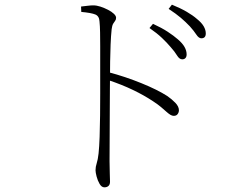

<svg xmlns="http://www.w3.org/2000/svg" viewBox="-20 -763 1040 822"><path d="M760 -509Q748 -509 738 -525.5Q728 -542 711 -561Q695 -580 673.5 -600.5Q652 -621 620 -643L635 -661Q672 -644 698 -627Q724 -610 741 -595Q761 -578 770 -562Q779 -546 779 -530Q779 -520 774 -514.5Q769 -509 760 -509ZM427 39Q415 39 406.5 24.5Q398 10 393.5 -7.5Q389 -25 389 -34Q389 -49 394 -64Q399 -79 402 -106Q405 -134 406.5 -177Q408 -220 408.5 -268.5Q409 -317 409 -362Q409 -407 409 -438Q409 -468 409 -500.5Q409 -533 409 -564.5Q409 -596 408.5 -624Q408 -652 406 -671Q405 -694 388 -701Q371 -708 328 -712L327 -735Q345 -737 357 -738.5Q369 -740 379 -740Q394 -740 410.5 -734.5Q427 -729 442.5 -721Q458 -713 467.5 -704Q477 -695 477 -687Q477 -679 473 -674Q469 -669 464.5 -661.5Q460 -654 458 -638Q455 -610 453.5 -572.5Q452 -535 451.5 -499Q451 -463 451 -437Q451 -424 450.5 -383.5Q450 -343 450 -288.5Q450 -234 449.5 -177Q449 -120 449 -73Q449 -42 450 -20.5Q451 1 451 15Q451 27 444.5 33Q438 39 427 39ZM724 -267Q717 -267 709.5 -271.5Q702 -276 692.5 -284.5Q683 -293 669.5 -304.5Q656 -316 636 -329Q597 -355 549 -378Q501 -401 444 -420V-454Q516 -435 585 -407Q654 -379 696 -352Q715 -339 730.5 -323Q746 -307 746 -291Q746 -282 740.5 -274.5Q735 -267 724 -267ZM842 -599Q831 -599 820.5 -615Q810 -631 793 -650Q775 -669 754.5 -686.5Q734 -704 702 -725L716 -743Q753 -728 779.5 -712.5Q806 -697 823 -682Q843 -666 852 -650.5Q861 -635 861 -620Q861 -609 856 -604Q851 -599 842 -599Z"/></svg>

Font: Noto Serif JP ExtraLight ExtraLight
Style: Regular
Weight: 250
Version: Version 2.003-H1;hotconv 1.1.1;makeotfexe 2.6.0